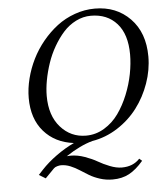

<svg xmlns="http://www.w3.org/2000/svg" viewBox="-58 -709 822 968"><g transform="rotate(-5 353.0 -225.0)"><path d="M178.2 -240.2Q178.2 -140.6 230 -82.3Q281.7 -23.9 358.9 -23.9Q408.2 -23.9 451.2 -49.8Q494.1 -75.7 523.7 -117.2Q553.2 -158.7 574.2 -210.4Q595.2 -262.2 605.2 -314Q615.2 -365.7 615.2 -412.1Q615.2 -514.6 566.4 -569.3Q517.6 -624 435.1 -624Q395.5 -624 359.1 -605.7Q322.8 -587.4 295.4 -556.9Q268.1 -526.4 245.4 -487.1Q222.7 -447.8 208.3 -404.8Q193.8 -361.8 186 -319.6Q178.2 -277.3 178.2 -240.2ZM86.9 -237.8Q86.9 -285.6 99.6 -335.9Q112.3 -386.2 135.3 -432.6Q158.2 -479 192.1 -520.3Q226.1 -561.5 266.1 -592Q306.2 -622.6 356 -640.4Q405.8 -658.2 458 -658.2Q566.4 -658.2 636.2 -586.7Q706.1 -515.1 706.1 -394Q706.1 -326.2 682.4 -259Q658.7 -191.9 617.4 -137.2Q576.2 -82.5 516.1 -43.9Q456.1 -5.4 387.2 5.9Q325.2 22.9 252.9 70.8Q259.8 69.8 272 69.8Q306.6 69.8 343 82.8Q379.4 95.7 405.3 110.8Q431.2 126 463.9 138.9Q496.6 151.9 524.9 151.9Q581.5 151.9 615.2 115.2L628.9 127Q592.8 169.4 556.9 188.7Q521 208 473.1 208Q439.5 208 409.2 198.2Q378.9 188.5 356 174.8Q333 161.1 311.8 147.2Q290.5 133.3 266.8 123.5Q243.2 113.8 219.2 113.8Q211.9 113.8 200.4 116.9Q189 120.1 183.1 126L137.2 172.9L104 152.8L127 127.9Q158.7 93.8 202.9 61.8Q247.1 29.8 293.9 7.8Q199.2 -3.9 143.1 -68.4Q86.9 -132.8 86.9 -237.8Z"/></g></svg>

Font: Common Serif
Style: Italic
Weight: 400
Italic angle: -12°
Designer: Philipp H. Poll, Khaled Hosny
Foundry: Stefan Peev, Context Ltd.
Version: Version 1.026